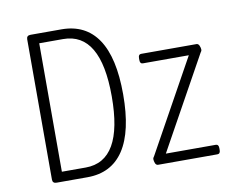

<svg xmlns="http://www.w3.org/2000/svg" viewBox="-77 -798 1074 895"><g transform="rotate(-10 460.0 -350.0)"><path d="M121 0Q102 0 102 -18V-682Q102 -700 121 -700H267Q381 -700 439.5 -613Q498 -526 498 -352Q498 -177 439.5 -88.5Q381 0 267 0ZM154 -46H267Q444 -46 444 -352Q444 -654 267 -654H154ZM602 0Q592 0 588 -10.5Q584 -21 584 -29Q584 -33 585.5 -36Q587 -39 590 -43L831 -478H613Q600 -478 600 -496V-505Q600 -523 613 -523H875Q884 -523 888.5 -512.5Q893 -502 893 -494Q893 -490 891.5 -487Q890 -484 887 -480L646 -45H882Q896 -45 896 -27V-18Q896 0 882 0Z"/></g></svg>

Font: Asap Condensed ExtraLight
Style: Regular
Weight: 200
Width: 3
Designer: Pablo Cosgaya
Foundry: Omnibus-Type
Version: Version 3.001; ttfautohint (v1.8.4.7-5d5b)